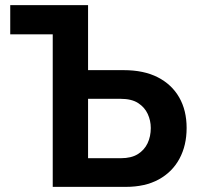

<svg xmlns="http://www.w3.org/2000/svg" viewBox="-20 -730 776 750"><path d="M186 0V-596H20V-710H324V-456H463Q542 -456 596.5 -428Q651 -400 680 -349.5Q709 -299 709 -230Q709 -162 681 -110Q653 -58 600 -29Q547 0 471 0ZM324 -112H452Q493 -112 518.5 -128Q544 -144 556.5 -170.5Q569 -197 569 -230Q569 -259 557 -285Q545 -311 519.5 -327.5Q494 -344 451 -344H324Z"/></svg>

Font: YasnoRaleway
Style: Bold
Weight: 700
Designer: Matt McInerney, Pablo Impallari, Rodrigo Fuenzalida
Foundry: Matt McInerney, Pablo Impallari, Rodrigo Fuenzalida
Version: Version 4.026